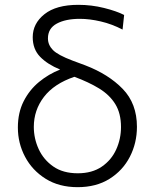

<svg xmlns="http://www.w3.org/2000/svg" viewBox="-20 -765 642 795"><path d="M301.5 10Q224.5 10 169 -24.8Q113.5 -59.5 83.8 -115.8Q54 -172 54 -237Q54 -298.5 78 -345.8Q102 -393 141.8 -425.8Q181.5 -458.5 229 -477Q176.5 -498.5 146 -530Q115.5 -561.5 115.5 -611Q115.5 -667.5 164 -706.2Q212.5 -745 304.5 -745Q359 -745 411 -732Q463 -719 494 -703L487.5 -642.5Q443.5 -665.5 397.2 -676.2Q351 -687 310.5 -687Q251.5 -687 215 -667.2Q178.5 -647.5 178.5 -606Q178.5 -579 199 -558Q219.5 -537 280.5 -514L333 -494.5Q429.5 -457.5 488.2 -396.8Q547 -336 547 -240Q547 -173 517.8 -116Q488.5 -59 433.5 -24.5Q378.5 10 301.5 10ZM120 -239.5Q120 -191.5 140.2 -147.5Q160.5 -103.5 200.8 -75.5Q241 -47.5 302 -47.5Q361.5 -47.5 401.5 -75Q441.5 -102.5 461.2 -146.2Q481 -190 481 -239Q481 -295.5 457.5 -333.8Q434 -372 390.8 -398.5Q347.5 -425 288 -447Q204 -418.5 162 -363.8Q120 -309 120 -239.5Z"/></svg>

Font: Commissioner Light
Style: Regular
Weight: 300
Designer: Kostas Bartsokas
Foundry: Kostas Bartsokas
Version: Version 1.000; ttfautohint (v1.8.3)